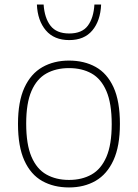

<svg xmlns="http://www.w3.org/2000/svg" viewBox="-20 -814 606 843"><path d="M283 9Q216 9 165.5 -19.2Q115 -47.5 87 -109Q59 -170.5 59 -270Q59 -368 87.2 -429.2Q115.5 -490.5 166 -519.2Q216.5 -548 283 -548Q350 -548 400.2 -520Q450.5 -492 478.5 -430.8Q506.5 -369.5 506.5 -270Q506.5 -172 478.2 -110.5Q450 -49 399.8 -20Q349.5 9 283 9ZM283 -24Q340 -24 382 -47.8Q424 -71.5 447.2 -125.2Q470.5 -179 470.5 -269Q470.5 -360 447.2 -414Q424 -468 382 -491.5Q340 -515 283 -515Q226 -515 183.8 -491.5Q141.5 -468 118.2 -414.5Q95 -361 95 -271.5Q95 -180 118.2 -125.8Q141.5 -71.5 183.8 -47.8Q226 -24 283 -24ZM284 -638Q217.5 -638 181.2 -680.8Q145 -723.5 142 -794H171.5Q175.5 -735 201.8 -701Q228 -667 284 -667Q340 -667 365.5 -701Q391 -735 394.5 -794H424Q421 -723 385.5 -680.5Q350 -638 284 -638Z"/></svg>

Font: Encode Sans SmExp Th
Style: Regular
Weight: 100
Width: 6
Designer: Multiple Designers
Foundry: Impallari Type
Version: Version 3.002; ttfautohint (v1.8.3) -l 8 -r 50 -G 200 -x 14 